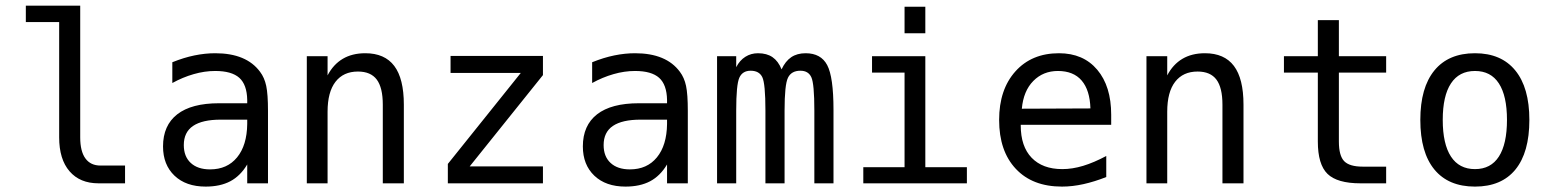

<svg xmlns="http://www.w3.org/2000/svg" viewBox="-20 -655 5540 686"><path d="M266.6 -164.1Q266.6 -114.3 285.2 -88.9Q303.7 -63.5 338.9 -63.5H426.8V0H332Q265.6 0 228.5 -43Q191.4 -85.9 191.4 -164.1V-576.2H72.3V-634.8H266.6Z M768.6 -227.5Q703.1 -227.5 669.9 -205.1Q636.7 -182.6 636.7 -136.7Q636.7 -95.7 661.6 -72.8Q686.5 -49.8 730.5 -49.8Q792 -49.8 827.1 -92.8Q862.3 -135.7 863.3 -211.9V-227.5ZM937.5 -258.8V0H863.3V-67.4Q838.9 -26.4 802.7 -7.3Q766.6 11.7 714.8 11.7Q644.5 11.7 603.5 -27.3Q562.5 -66.4 562.5 -131.8Q562.5 -207 613.3 -246.6Q664.1 -286.1 762.7 -286.1H863.3V-297.9Q862.3 -352.5 835 -377Q807.6 -401.4 749 -401.4Q710.9 -401.4 671.9 -390.1Q632.8 -378.9 595.7 -358.4V-432.6Q636.7 -449.2 674.8 -457Q712.9 -464.8 749 -464.8Q804.7 -464.8 844.7 -448.2Q884.8 -431.6 909.2 -398.4Q924.8 -377.9 931.2 -348.1Q937.5 -318.4 937.5 -258.8Z M1422.9 -281.2V0H1347.7V-281.2Q1347.7 -341.8 1326.2 -370.6Q1304.7 -399.4 1258.8 -399.4Q1207 -399.4 1178.7 -362.8Q1150.4 -326.2 1150.4 -255.9V0H1076.2V-454.1H1150.4V-385.7Q1170.9 -424.8 1204.6 -444.8Q1238.3 -464.8 1285.2 -464.8Q1354.5 -464.8 1388.7 -419.4Q1422.9 -374 1422.9 -281.2Z M1589.8 -455.1H1919.9V-386.7L1658.2 -60.5H1919.9V0H1580.1V-69.3L1840.8 -394.5H1589.8Z M2268.6 -227.5Q2203.1 -227.5 2169.9 -205.1Q2136.7 -182.6 2136.7 -136.7Q2136.7 -95.7 2161.6 -72.8Q2186.5 -49.8 2230.5 -49.8Q2292 -49.8 2327.1 -92.8Q2362.3 -135.7 2363.3 -211.9V-227.5ZM2437.5 -258.8V0H2363.3V-67.4Q2338.9 -26.4 2302.7 -7.3Q2266.6 11.7 2214.8 11.7Q2144.5 11.7 2103.5 -27.3Q2062.5 -66.4 2062.5 -131.8Q2062.5 -207 2113.3 -246.6Q2164.1 -286.1 2262.7 -286.1H2363.3V-297.9Q2362.3 -352.5 2335 -377Q2307.6 -401.4 2249 -401.4Q2210.9 -401.4 2171.9 -390.1Q2132.8 -378.9 2095.7 -358.4V-432.6Q2136.7 -449.2 2174.8 -457Q2212.9 -464.8 2249 -464.8Q2304.7 -464.8 2344.7 -448.2Q2384.8 -431.6 2409.2 -398.4Q2424.8 -377.9 2431.2 -348.1Q2437.5 -318.4 2437.5 -258.8Z M2772.5 -407.2Q2786.1 -436.5 2807.1 -450.7Q2828.1 -464.8 2858.4 -464.8Q2913.1 -464.8 2935.5 -422.4Q2958 -379.9 2958 -262.7V0H2889.6V-259.8Q2889.6 -355.5 2878.9 -378.9Q2868.2 -402.3 2839.8 -402.3Q2807.6 -402.3 2795.4 -377.4Q2783.2 -352.5 2783.2 -259.8V0H2714.8V-259.8Q2714.8 -356.4 2703.6 -379.4Q2692.4 -402.3 2662.1 -402.3Q2632.8 -402.3 2621.6 -377.4Q2610.4 -352.5 2610.4 -259.8V0H2542V-454.1H2610.4V-415Q2623 -439.5 2643.1 -452.1Q2663.1 -464.8 2688.5 -464.8Q2719.7 -464.8 2740.2 -450.7Q2760.7 -436.5 2772.5 -407.2Z M3095.7 -454.1H3286.1V-57.6H3434.6V0H3064.5V-57.6H3211.9V-395.5H3095.7ZM3211.9 -630.9H3286.1V-536.1H3211.9Z M3950.2 -245.1V-209H3627V-207Q3627 -131.8 3666 -91.3Q3705.1 -50.8 3775.4 -50.8Q3811.5 -50.8 3850.1 -62.5Q3888.7 -74.2 3932.6 -97.7V-22.5Q3890.6 -5.9 3851.1 2.9Q3811.5 11.7 3774.4 11.7Q3668.9 11.7 3609.4 -51.8Q3549.8 -115.2 3549.8 -226.6Q3549.8 -335 3607.9 -399.9Q3666 -464.8 3763.7 -464.8Q3850.6 -464.8 3900.4 -405.8Q3950.2 -346.7 3950.2 -245.1ZM3876 -267.6Q3874 -333 3844.7 -367.2Q3815.4 -401.4 3759.8 -401.4Q3707 -401.4 3671.9 -365.7Q3636.7 -330.1 3630.9 -266.6Z M4422.9 -281.2V0H4347.7V-281.2Q4347.7 -341.8 4326.2 -370.6Q4304.7 -399.4 4258.8 -399.4Q4207 -399.4 4178.7 -362.8Q4150.4 -326.2 4150.4 -255.9V0H4076.2V-454.1H4150.4V-385.7Q4170.9 -424.8 4204.6 -444.8Q4238.3 -464.8 4285.2 -464.8Q4354.5 -464.8 4388.7 -419.4Q4422.9 -374 4422.9 -281.2Z M4763.7 -583V-454.1H4932.6V-395.5H4763.7V-149.4Q4763.7 -98.6 4782.7 -79.1Q4801.8 -59.6 4848.6 -59.6H4932.6V0H4840.8Q4757.8 0 4723.1 -33.7Q4688.5 -67.4 4688.5 -149.4V-395.5H4567.4V-454.1H4688.5V-583Z M5250 -401.4Q5193.4 -401.4 5164.1 -356.9Q5134.8 -312.5 5134.8 -226.6Q5134.8 -140.6 5164.1 -95.7Q5193.4 -50.8 5250 -50.8Q5306.6 -50.8 5335.4 -95.7Q5364.3 -140.6 5364.3 -226.6Q5364.3 -312.5 5335.4 -356.9Q5306.6 -401.4 5250 -401.4ZM5250 -464.8Q5343.8 -464.8 5394 -403.3Q5444.3 -341.8 5444.3 -226.6Q5444.3 -110.4 5394.5 -49.3Q5344.7 11.7 5250 11.7Q5155.3 11.7 5105 -49.3Q5054.7 -110.4 5054.7 -226.6Q5054.7 -341.8 5105 -403.3Q5155.3 -464.8 5250 -464.8Z"/></svg>

Font: BabelStone Pseudographica
Style: Regular
Weight: 400
Designer: Andrew West
Foundry: BabelStone
Version: Version 16.0.0